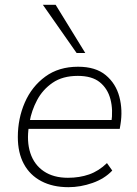

<svg xmlns="http://www.w3.org/2000/svg" viewBox="-20 -769 569 797"><path d="M264 8Q199 8 151.5 -17Q104 -42 79 -88.5Q54 -135 54 -200Q54 -277 83 -343.5Q112 -410 168 -451Q224 -492 304 -492Q377 -492 419 -457Q461 -422 475.5 -367Q490 -312 480 -252L477 -234H83L89 -271H461L442 -259Q450 -313 438.5 -357Q427 -401 394.5 -427.5Q362 -454 303 -454Q240 -454 198.5 -425.5Q157 -397 134 -353.5Q111 -310 103 -264L100 -246Q90 -182 106 -133.5Q122 -85 162 -58Q202 -31 262 -31Q310 -31 350 -45Q390 -59 424 -92L446 -61Q414 -27 364 -9.5Q314 8 264 8ZM298 -549 158 -749H211L334 -549Z"/></svg>

Font: Nunito Sans 12pt ExtraLight
Style: Italic
Weight: 200
Italic angle: -9°
Designer: Vernon Adams
Foundry: Vernon Adams
Version: Version 3.101;gftools[0.9.27]